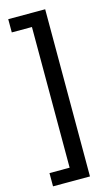

<svg xmlns="http://www.w3.org/2000/svg" viewBox="-135 -784 578 994"><g transform="rotate(-15 154.0 -287.0)"><path d="M217 -735V161H19V90H127V-664H19V-735Z"/></g></svg>

Font: Archivo SemiCondensed Medium
Style: Regular
Weight: 500
Width: 4
Designer: Hector Gatti
Foundry: Omnibus-Type
Version: Version 2.001